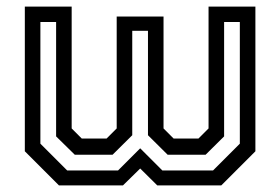

<svg xmlns="http://www.w3.org/2000/svg" viewBox="-20 -560 846 580"><path d="M55 -540H196.5V-172L227 -141.5H302L332.5 -172V-510H474V-172L504.5 -141.5H579.5L610 -172V-540H751.5V-103L648.5 0H455L403.5 -51L351.5 0H158L55 -103ZM102 -493.5V-126L183 -45H336.5L403.5 -112L470.5 -45H623.5L704.5 -126V-493.5H657V-148L601 -92.5H486.5L427 -151.5V-467H379.5V-151.5L320 -92.5H206L149.5 -148V-493.5Z"/></svg>

Font: Tourney Thin Medium
Style: Regular
Weight: 500
Version: Version 1.015